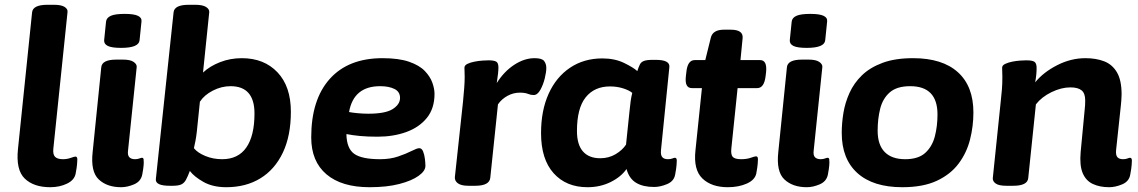

<svg xmlns="http://www.w3.org/2000/svg" viewBox="-20 -774 4753 802"><path d="M190 8Q121 8 83.5 -28Q46 -64 55 -151L114 -722Q117 -754 178 -754H206Q236 -754 250 -745Q264 -736 262 -723L203 -155Q200 -129 210 -119Q220 -109 243 -109Q260 -109 275.5 -114.5Q291 -120 295 -120Q303 -120 303 -108Q303 -104 302 -89.5Q301 -75 296 -49Q291 -22 260 -7Q229 8 190 8Z M486 8Q427 8 392.5 -24.5Q358 -57 367 -139L403 -493Q406 -525 466 -525H494Q524 -525 538 -515.5Q552 -506 551 -494L515 -147Q512 -126 520 -117.5Q528 -109 544 -109Q554 -109 562 -112Q570 -115 573 -115Q581 -115 580 -103Q581 -99 580 -84.5Q579 -70 574 -44Q568 -16 540 -4Q512 8 486 8ZM486 -574Q447 -574 430.5 -582Q414 -590 415 -606L423 -684Q425 -700 443 -708Q461 -716 501 -716Q539 -716 556 -708Q573 -700 571 -684L563 -606Q560 -574 486 -574Z M925 8Q869 8 830 -14Q791 -36 773 -60Q764 -36 756.5 -22.5Q749 -9 737 -3.5Q725 2 701 2H689Q628 2 631 -26L705 -722Q708 -754 768 -754H796Q826 -754 840.5 -745Q855 -736 854 -723L828 -471Q857 -498 899.5 -514.5Q942 -531 990 -531Q1083 -531 1139 -472Q1195 -413 1195 -307Q1195 -207 1161.5 -136.5Q1128 -66 1067.5 -29Q1007 8 925 8ZM908 -109Q975 -109 1009 -158Q1043 -207 1043 -300Q1043 -414 943 -414Q905 -414 869 -395.5Q833 -377 815 -349L802 -223Q800 -205 796.5 -186Q793 -167 790 -155Q805 -136 837.5 -122.5Q870 -109 908 -109Z M1524 8Q1407 8 1343.5 -46Q1280 -100 1280 -200Q1280 -358 1357.5 -444.5Q1435 -531 1578 -531Q1646 -531 1689 -516Q1732 -501 1754.5 -477.5Q1777 -454 1786 -428.5Q1795 -403 1795 -382Q1795 -321 1763 -281.5Q1731 -242 1677 -222.5Q1623 -203 1557 -203Q1515 -203 1483.5 -206Q1452 -209 1427 -214Q1428 -154 1459.5 -131.5Q1491 -109 1568 -109Q1610 -109 1643.5 -120.5Q1677 -132 1699.5 -143.5Q1722 -155 1731 -155Q1742 -155 1747.5 -141Q1753 -127 1755 -109.5Q1757 -92 1757 -81Q1757 -60 1728.5 -39.5Q1700 -19 1648 -5.5Q1596 8 1524 8ZM1518 -299Q1590 -299 1620.5 -318.5Q1651 -338 1651 -365Q1651 -391 1627.5 -402.5Q1604 -414 1568 -414Q1457 -414 1438 -306Q1453 -303 1476 -301Q1499 -299 1518 -299Z M1937 2Q1907 2 1893 -8Q1879 -18 1880 -34L1914 -349Q1917 -381 1919 -406Q1921 -431 1921 -453Q1921 -467 1920.5 -474.5Q1920 -482 1920 -491Q1920 -501 1932 -507Q1944 -513 1962 -516.5Q1980 -520 1996.5 -521Q2013 -522 2021 -522Q2042 -522 2052 -517Q2062 -512 2062 -492Q2062 -472 2055 -427Q2085 -475 2127.5 -503Q2170 -531 2213 -531Q2244 -531 2253 -519Q2262 -507 2262 -490Q2262 -473 2255.5 -446.5Q2249 -420 2237 -398.5Q2225 -377 2209 -377Q2197 -377 2185 -382Q2173 -387 2151 -387Q2124 -387 2099.5 -373.5Q2075 -360 2060 -338L2028 -32Q2025 2 1965 2Z M2434 8Q2345 8 2292.5 -50.5Q2240 -109 2240 -218Q2240 -312 2271.5 -382Q2303 -452 2361 -491Q2419 -530 2496 -530Q2548 -530 2587 -511Q2626 -492 2642 -477Q2648 -495 2653 -505Q2658 -515 2670 -519.5Q2682 -524 2707 -524H2719Q2779 -524 2776 -494L2741 -147Q2739 -126 2746.5 -117.5Q2754 -109 2770 -109Q2781 -109 2788.5 -112Q2796 -115 2799 -115Q2807 -115 2807 -103Q2807 -99 2806 -84.5Q2805 -70 2800 -44Q2795 -17 2766.5 -5Q2738 7 2712 7Q2666 7 2637 -10.5Q2608 -28 2597 -68Q2574 -35 2530.5 -13.5Q2487 8 2434 8ZM2487 -113Q2523 -113 2551.5 -130Q2580 -147 2595 -170L2609 -305Q2612 -336 2614.5 -353Q2617 -370 2621 -386Q2608 -397 2582.5 -405Q2557 -413 2528 -413Q2463 -413 2426.5 -367.5Q2390 -322 2390 -227Q2390 -170 2415 -141.5Q2440 -113 2487 -113Z M3020 8Q2952 8 2914 -28.5Q2876 -65 2885 -146L2912 -406H2870Q2839 -406 2845 -456L2847 -473Q2852 -523 2882 -523H2926L2949 -616Q2957 -650 3004 -650H3032Q3085 -650 3082 -615L3073 -523H3155Q3185 -523 3180 -473L3178 -456Q3172 -406 3143 -406H3061L3035 -155Q3032 -129 3040.5 -119Q3049 -109 3076 -109Q3099 -109 3116 -115Q3133 -121 3138 -121Q3146 -121 3146 -109Q3146 -104 3145 -90Q3144 -76 3139 -49Q3133 -22 3099 -7Q3065 8 3020 8Z M3350 8Q3291 8 3256.5 -24.5Q3222 -57 3231 -139L3267 -493Q3270 -525 3330 -525H3358Q3388 -525 3402 -515.5Q3416 -506 3415 -494L3379 -147Q3376 -126 3384 -117.5Q3392 -109 3408 -109Q3418 -109 3426 -112Q3434 -115 3437 -115Q3445 -115 3444 -103Q3445 -99 3444 -84.5Q3443 -70 3438 -44Q3432 -16 3404 -4Q3376 8 3350 8ZM3350 -574Q3311 -574 3294.5 -582Q3278 -590 3279 -606L3287 -684Q3289 -700 3307 -708Q3325 -716 3365 -716Q3403 -716 3420 -708Q3437 -700 3435 -684L3427 -606Q3424 -574 3350 -574Z M3749 8Q3627 8 3561.5 -51Q3496 -110 3496 -219Q3496 -259 3503 -302Q3510 -345 3528.5 -386Q3547 -427 3580.5 -459.5Q3614 -492 3666.5 -511.5Q3719 -531 3794 -531Q3916 -531 3981 -472.5Q4046 -414 4046 -304Q4046 -247 4032 -191.5Q4018 -136 3984.5 -91Q3951 -46 3893.5 -19Q3836 8 3749 8ZM3761 -109Q3816 -109 3845 -135.5Q3874 -162 3885 -204.5Q3896 -247 3896 -296Q3896 -414 3782 -414Q3726 -414 3696.5 -388Q3667 -362 3656.5 -319.5Q3646 -277 3646 -228Q3646 -169 3675.5 -139Q3705 -109 3761 -109Z M4613 8Q4574 8 4545 -5.5Q4516 -19 4502.5 -51Q4489 -83 4494 -139L4511 -318Q4512 -327 4512.5 -335Q4513 -343 4513 -355Q4513 -384 4498 -396.5Q4483 -409 4451 -409Q4413 -409 4372 -389Q4331 -369 4307 -338L4275 -30Q4272 2 4212 2H4184Q4152 2 4139 -7.5Q4126 -17 4127 -30L4160 -349Q4163 -376 4165 -399.5Q4167 -423 4167 -453Q4167 -462 4166.5 -471Q4166 -480 4166 -491Q4166 -501 4178.5 -507Q4191 -513 4208.5 -516.5Q4226 -520 4242.5 -521Q4259 -522 4267 -522Q4293 -522 4301.5 -515.5Q4310 -509 4310 -490Q4310 -462 4304 -430Q4338 -472 4395.5 -501.5Q4453 -531 4514 -531Q4558 -531 4592 -518Q4626 -505 4645.5 -472Q4665 -439 4665 -380Q4665 -368 4664 -357Q4663 -346 4662 -334L4642 -147Q4640 -126 4647.5 -117.5Q4655 -109 4671 -109Q4682 -109 4689.5 -112Q4697 -115 4700 -115Q4708 -115 4708 -103Q4708 -99 4707 -84.5Q4706 -70 4701 -44Q4696 -16 4667.5 -4Q4639 8 4613 8Z"/></svg>

Font: Asap Semi Expanded Semi Expanded Regular
Style: Bold Italic
Weight: 700
Width: 6
Italic angle: -6°
Designer: Pablo Cosgaya
Foundry: Omnibus-Type
Version: Version 3.001; ttfautohint (v1.8.4.7-5d5b)